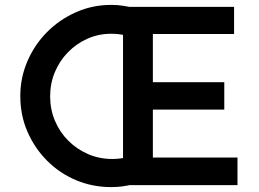

<svg xmlns="http://www.w3.org/2000/svg" viewBox="-20 -757 1058 785"><path d="M490 -613Q463 -619 435 -619Q383 -619 338 -599Q293 -579 258.5 -544Q224 -509 204.5 -462.5Q185 -416 185 -363Q185 -310 204.5 -263.5Q224 -217 259 -182Q294 -147 340 -127Q386 -107 439 -107Q467 -107 494 -113L526 -4Q481 8 435 8Q358 8 290.5 -20.5Q223 -49 172 -100.5Q121 -152 92 -219Q63 -286 63 -364Q63 -439 92 -506.5Q121 -574 172 -625.5Q223 -677 290.5 -707Q358 -737 435 -737Q459 -737 483 -733.5Q507 -730 529 -724ZM483 -729H937V-618H605V-421H897V-309H605V-113H951V0H483Z"/></svg>

Font: Reem Kufi Fun Medium
Style: Regular
Weight: 500
Designer: Khaled Hosny
Version: Version 1.005